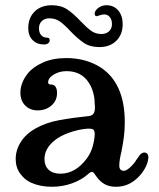

<svg xmlns="http://www.w3.org/2000/svg" viewBox="-20 -704 607 734"><path d="M98 -6Q74 -17 57 -40.5Q40 -64 40 -96Q40 -131 60 -162Q80 -193 116 -213Q155 -235 206 -244.5Q257 -254 317 -260Q331 -261 337 -269Q343 -277 343 -294Q343 -302 341 -326Q335 -373 308 -402.5Q281 -432 234 -432Q207 -432 185.5 -419Q164 -406 164 -389Q164 -385 166.5 -383Q169 -381 173 -381Q186 -381 192 -373Q198 -365 198 -348Q198 -319 176.5 -300.5Q155 -282 124 -282Q95 -282 76.5 -300.5Q58 -319 58 -350Q58 -387 86 -423Q105 -447 143 -464.5Q181 -482 234 -482Q270 -482 302 -473.5Q334 -465 362 -448Q457 -388 457 -237Q457 -205 453.5 -179.5Q450 -154 444 -123Q436 -91 436 -71Q436 -61 440.5 -56Q445 -51 453 -51Q467 -51 489 -76Q495 -82 502 -94L515 -112Q523 -121 532 -121Q539 -121 543.5 -115.5Q548 -110 547 -99Q545 -80 534.5 -61Q524 -42 508 -26Q491 -9 470 0.5Q449 10 423 10Q398 10 380 0Q362 -10 348 -30L343 -37Q340 -42 337 -44.5Q334 -47 331 -47Q327 -47 317 -39L315 -37Q291 -16 255 -3Q219 10 178 10Q133 10 98 -6ZM311 -97Q327 -118 334.5 -145Q342 -172 342 -192Q342 -205 336 -209Q330 -213 312 -212Q279 -209 245 -197Q211 -185 191 -169Q150 -137 150 -96Q150 -70 166 -55Q182 -40 211 -40Q268 -40 311 -97ZM249 -585Q227 -609 209.5 -621.5Q192 -634 169 -634Q151 -634 140 -623.5Q129 -613 129 -596Q129 -579 137.5 -569.5Q146 -560 160 -560Q170 -560 170 -550Q170 -543 164 -538.5Q158 -534 148 -534Q121 -534 104.5 -551Q88 -568 88 -596Q88 -636 112.5 -660Q137 -684 178 -684Q213 -684 237 -668Q261 -652 289 -622Q313 -597 329.5 -585.5Q346 -574 368 -574Q386 -574 397 -584.5Q408 -595 408 -612Q408 -629 399.5 -639Q391 -649 378 -649Q371 -649 356 -644L350 -642Q342 -642 342 -652Q342 -658 345 -662Q351 -672 362.5 -678Q374 -684 387 -684Q415 -684 432 -664Q449 -644 449 -612Q449 -572 424.5 -548Q400 -524 360 -524Q325 -524 301.5 -539.5Q278 -555 249 -585Z"/></svg>

Font: Raigarh
Style: Regular
Weight: 400
Designer: jaikishan Patel
Foundry: MagicType
Version: Version 1.000;FEAKit 1.0